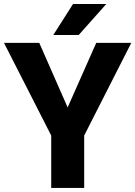

<svg xmlns="http://www.w3.org/2000/svg" viewBox="-20 -921 664 941"><path d="M-0.5 -710.9 231 -256.8V0H392.6V-256.8L623.5 -710.9H451.7L311.5 -394.5L172.4 -710.9ZM365.7 -749.5 501 -901.4H337.9L241.2 -749.5Z"/></svg>

Font: Vazirmatn ExtraBold
Style: Regular
Weight: 800
Designer: Saber Rastikerdar
Foundry: Saber Rastikerdar
Version: Version 33.003